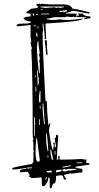

<svg xmlns="http://www.w3.org/2000/svg" viewBox="-20 -870 544 1058"><path d="M203.1 -369.1H199.2L195.3 -341.8V-306.6H203.1ZM234.4 121.1 238.3 105.5Q230.5 105.5 230.5 117.2V121.1ZM265.6 80.1V76.2L261.7 68.4Q255.9 72.3 238.3 72.3V80.1ZM289.1 80.1Q320.3 76.2 320.3 68.4L312.5 64.5Q308.6 64.5 289.1 68.4ZM335.9 76.2Q355.5 68.4 363.3 68.4V72.3Q370.1 68.4 402.3 64.5V60.5H359.4Q350.6 60.5 343.8 64.5L335.9 60.5Q328.1 64.5 324.2 64.5V72.3Q335.9 72.3 335.9 76.2ZM132.8 60.5Q138.7 56.6 156.2 56.6V52.7H128.9ZM332 52.7 371.1 44.9V41L324.2 48.8V52.7ZM433.6 29.3V25.4H402.3V29.3ZM246.1 -2V-13.7H242.2V-2ZM285.2 -17.6V-37.1H281.2V-17.6ZM273.4 9.8 261.7 -44.9H257.8V-33.2Q257.8 -23.4 265.6 9.8ZM191.4 21.5Q199.2 21.5 199.2 9.8L183.6 -107.4H179.7Q175.8 -68.4 175.8 -29.3Q175.8 21.5 191.4 21.5ZM246.1 -37.1Q246.1 -60.5 238.3 -134.8H234.4V-91.8Q234.4 -84 242.2 -37.1ZM199.2 -181.6V-212.9H195.3V-181.6ZM171.9 -123V-185.5H175.8Q171.9 -186.5 171.9 -224.6H168V-123ZM203.1 -271.5V-287.1H199.2V-271.5ZM226.6 -185.5V-193.4Q218.8 -289.1 218.8 -298.8H214.8V-275.4Q214.8 -254.9 222.7 -185.5ZM179.7 -365.2V-392.6H175.8V-365.2ZM175.8 -443.4V-455.1H171.9V-443.4ZM191.4 -400.4Q191.4 -413.1 195.3 -419.9Q191.4 -427.7 191.4 -431.6H195.3Q187.5 -454.1 187.5 -482.4H183.6V-470.7Q187.5 -442.4 187.5 -400.4ZM199.2 -466.8V-517.6Q199.2 -526.4 195.3 -533.2Q199.2 -540 199.2 -548.8L195.3 -572.3Q195.3 -576.2 199.2 -576.2Q191.4 -622.1 191.4 -642.6H187.5L183.6 -615.2Q183.6 -551.8 195.3 -466.8ZM187.5 -669.9 183.6 -689.5H179.7V-669.9ZM191.4 -712.9V-724.6H187.5V-712.9ZM175.8 -724.6V-732.4H168Q168.9 -724.6 175.8 -724.6ZM250 -791V-794.9H207V-791ZM187.5 -787.1V-794.9Q179.7 -793.9 179.7 -787.1ZM168 -783.2V-794.9H160.2V-791Q161.1 -783.2 168 -783.2ZM332 -802.7Q338.9 -806.6 347.7 -806.6V-814.5L320.3 -810.5H308.6V-802.7Q317.4 -802.7 324.2 -806.6ZM214.8 -814.5V-818.4H207V-814.5ZM308.6 -826.2 332 -830.1V-834H203.1V-830.1L230.5 -826.2L281.2 -830.1Q289.1 -826.2 293 -826.2L300.8 -830.1ZM257.8 168 253.9 160.2V109.4H246.1Q246.1 135.7 222.7 156.2Q210.9 156.2 210.9 148.4Q210.9 107.4 207 107.4Q173.8 111.3 156.2 111.3Q140.6 105.5 140.6 99.6L144.5 91.8Q140.6 91.8 132.8 76.2L93.8 80.1L89.8 72.3Q89.8 62.5 125 60.5V56.6H117.2Q64.5 64.5 50.8 64.5L46.9 56.6Q59.6 49.8 156.2 33.2L164.1 21.5V-29.3Q164.1 -33.2 168 -33.2L164.1 -41V-80.1Q164.1 -88.9 160.2 -95.7Q160.2 -99.6 164.1 -99.6L160.2 -119.1Q160.2 -483.4 152.3 -599.6H156.2L148.4 -634.8Q148.4 -638.7 152.3 -638.7L148.4 -666V-732.4L74.2 -724.6L70.3 -732.4Q83 -740.2 93.8 -740.2V-736.3L101.6 -740.2H128.9L148.4 -744.1V-752Q118.2 -752 109.4 -771.5Q127 -779.3 148.4 -779.3V-794.9Q125 -794.9 125 -802.7L152.3 -822.3Q191.4 -824.2 191.4 -834Q185.5 -834 179.7 -845.7L187.5 -849.6H199.2Q203.1 -849.6 203.1 -845.7Q207 -845.7 207 -849.6L253.9 -845.7H332Q369.1 -845.7 378.9 -822.3Q393.6 -822.3 472.7 -802.7V-794.9H468.8Q392.6 -810.5 382.8 -810.5Q351.6 -798.8 343.8 -798.8V-794.9H402.3V-791L398.4 -783.2H414.1V-787.1L410.2 -794.9H437.5Q437.5 -782.2 476.6 -779.3L480.5 -771.5Q473.6 -767.6 445.3 -763.7V-771.5H453.1V-775.4H406.2Q402.3 -775.4 402.3 -779.3L394.5 -775.4Q386.7 -775.4 386.7 -779.3L378.9 -775.4Q355.5 -775.4 355.5 -779.3L335.9 -775.4H277.3Q250 -767.6 238.3 -767.6V-763.7L265.6 -759.8Q293.9 -759.8 308.6 -763.7Q330.1 -759.8 351.6 -759.8Q377.9 -759.8 437.5 -767.6Q437.5 -752 230.5 -740.2Q230.5 -722.7 234.4 -654.3H226.6Q226.6 -686.5 218.8 -740.2H214.8Q214.8 -709 218.8 -709L214.8 -689.5Q214.8 -600.6 230.5 -314.5Q238.3 -313.5 238.3 -306.6Q238.3 -266.6 246.1 -181.6H250V-189.5H257.8Q250 -160.2 250 -154.3Q257.8 -82 269.5 -44.9H273.4Q273.4 -68.4 277.3 -68.4Q273.4 -76.2 273.4 -84H281.2V-56.6H285.2Q285.2 -64.5 289.1 -64.5Q286.1 -72.3 281.2 -107.4Q289.1 -107.4 289.1 -127Q300.8 -127 300.8 -119.1Q293 -12.7 293 9.8H300.8V-9.8H308.6V9.8Q377 9.8 429.7 5.9Q445.3 9.8 457 9.8Q457 17.6 453.1 25.4Q460 29.3 472.7 29.3V37.1L394.5 48.8Q394.5 56.6 433.6 60.5V80.1Q420.9 80.1 371.1 87.9V84Q332 92.8 332 95.7L343.8 115.2V119.1H332Q328.1 95.7 320.3 95.7Q304.7 95.7 289.1 99.6Q289.1 140.6 278.8 140.6Q268.6 140.6 265.6 164.1ZM242.2 -568.4H234.4Q230.5 -626 226.6 -646.5L234.4 -650.4L238.3 -642.6Q238.3 -607.4 242.2 -568.4Z"/></svg>

Font: Blackcraft
Style: Regular
Weight: 400
Designer: GGBotNet
Foundry: GGBotNet
Version: 1.00